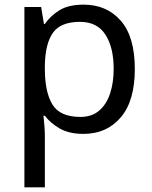

<svg xmlns="http://www.w3.org/2000/svg" viewBox="-20 -566 655 826"><path d="M340 -546Q439 -546 499.5 -477Q560 -408 560 -269Q560 -132 499.5 -61Q439 10 339 10Q277 10 236.5 -13.5Q196 -37 173 -68H167Q169 -51 171 -25Q173 1 173 20V240H85V-536H157L169 -463H173Q197 -498 236 -522Q275 -546 340 -546ZM324 -472Q242 -472 208.5 -426Q175 -380 173 -286V-269Q173 -170 205.5 -116.5Q238 -63 326 -63Q375 -63 406.5 -90Q438 -117 453.5 -163.5Q469 -210 469 -270Q469 -362 433.5 -417Q398 -472 324 -472Z"/></svg>

Font: Noto Sans Tifinagh Ghat
Style: Regular
Weight: 400
Designer: JamraPatel
Foundry: JamraPatel LLC
Version: Version 2.006; ttfautohint (v1.8.4.7-5d5b)